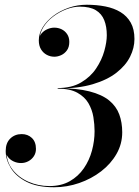

<svg xmlns="http://www.w3.org/2000/svg" viewBox="-20 -779 586 809"><path d="M208 10Q137 10 92.2 -12.8Q47.5 -35.5 25.8 -70.8Q4 -106 4 -143Q4 -176.5 23.2 -195.2Q42.5 -214 71.5 -214Q97 -214 114.2 -197.8Q131.5 -181.5 131.5 -151.5Q131.5 -134 122.5 -120.5Q113.5 -107 99.2 -99.5Q85 -92 68.5 -92Q52 -92 37.5 -98.8Q23 -105.5 14 -117Q5 -128.5 5 -143H7Q7 -97.5 33 -64.2Q59 -31 100.2 -13Q141.5 5 188 5Q238 5 274 -15.5Q310 -36 333.2 -69.8Q356.5 -103.5 367.5 -144.5Q378.5 -185.5 378.5 -226.5Q378.5 -254.5 373.5 -285.5Q368.5 -316.5 352.8 -343.8Q337 -371 306 -388.2Q275 -405.5 223 -405.5V-407.5Q304 -407.5 356.8 -394Q409.5 -380.5 439.8 -355.8Q470 -331 482.5 -297Q495 -263 495 -221.5Q495 -172.5 471 -130.5Q447 -88.5 406 -57Q365 -25.5 313.8 -7.8Q262.5 10 208 10ZM223 -406V-408Q281.5 -408 321.5 -431.5Q361.5 -455 385.2 -490.8Q409 -526.5 419.5 -564.2Q430 -602 430 -630.5Q430 -667 419.2 -694Q408.5 -721 383.8 -736Q359 -751 316 -751Q289 -751 259.8 -740Q230.5 -729 204.5 -709.5Q178.5 -690 162.5 -664.2Q146.5 -638.5 146.5 -609H144.5Q144.5 -625.5 154.5 -637.5Q164.5 -649.5 179.5 -656Q194.5 -662.5 208.5 -662.5Q225.5 -662.5 239.8 -655.5Q254 -648.5 263 -635Q272 -621.5 272 -602.5Q272 -580.5 262 -566.8Q252 -553 237.5 -546.5Q223 -540 209 -540Q192 -540 177 -548Q162 -556 152.8 -571.2Q143.5 -586.5 143.5 -609Q143.5 -637.5 160 -664.2Q176.5 -691 205 -712.5Q233.5 -734 269.8 -746.5Q306 -759 345.5 -759Q387.5 -759 424 -751.8Q460.5 -744.5 487.8 -728Q515 -711.5 530.8 -683.8Q546.5 -656 546.5 -614.5Q546.5 -577 528.2 -540.2Q510 -503.5 471.2 -473Q432.5 -442.5 371 -424.2Q309.5 -406 223 -406Z"/></svg>

Font: Bodoni Moda 72pt Medium
Style: Italic
Weight: 500
Italic angle: -13°
Designer: Owen Earl
Foundry: indestructible type
Version: Version 2.004